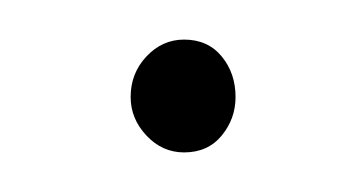

<svg xmlns="http://www.w3.org/2000/svg" viewBox="-20 -319 175 97"><path d="M73 -242Q62 -242 54 -250.5Q46 -259 46 -270Q46 -282 54 -290.5Q62 -299 73 -299Q85 -299 92 -290.5Q99 -282 99 -270Q99 -259 92 -250.5Q85 -242 73 -242Z"/></svg>

Font: Livvic Thin
Style: Italic
Weight: 250
Italic angle: -10°
Designer: Jacques Le Bailly, Baron von Fonthausen
Version: Version 1.001; ttfautohint (v1.8.2)